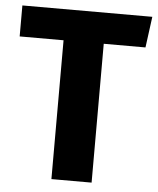

<svg xmlns="http://www.w3.org/2000/svg" viewBox="-51 -737 642 781"><g transform="rotate(5 270.0 -346.5)"><path d="M8.8 -693.4H539.4L522.5 -566.9H352.1V0H188V-566.9H8.8Z"/></g></svg>

Font: Fira Sans Variable
Style: Regular
Weight: 400
Designer: Carrois Corporate & Edenspiekermann AG
Foundry: Carrois Corporate GbR & Edenspiekermann AG
Version: Version 4.202